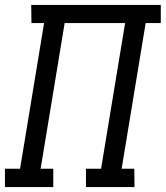

<svg xmlns="http://www.w3.org/2000/svg" viewBox="-30 -755 669 775"><path d="M-10 0V-74H51L148 -662H97L96 -735H619V-662H558L461 -74H512L513 0H317V-74H378L475 -662H231L134 -74H185V0Z"/></svg>

Font: Iosevka Plex Etoile
Style: Italic
Weight: 400
Italic angle: -9°
Designer: Belleve Invis
Foundry: Belleve Invis
Version: Version 25.1.1; ttfautohint (v1.8.4)